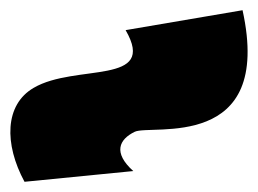

<svg xmlns="http://www.w3.org/2000/svg" viewBox="-310 -1015 505 376"><path d="M-64 -956C-1 -847 -162 -891 -244 -843C-301 -810 -302 -733 -262 -659L-49 -680C-89 -716 -77 -742 -46 -757C-14 -772 226 -717 165 -995Z"/></svg>

Font: Montserrat arm Black
Style: Regular
Weight: 900
Designer: Julieta Ulanovsky
Foundry: Julieta Ulanovsky
Version: Version 6.000;PS 006.000;hotconv 1.0.88;makeotf.lib2.5.64775